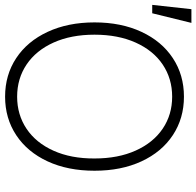

<svg xmlns="http://www.w3.org/2000/svg" viewBox="-40 -758 797 780"><g transform="rotate(90 359.0 -368.5)"><path d="M362.3 9.8Q273.9 9.8 205.6 -35.4Q137.2 -80.6 98.9 -163.1Q60.5 -245.6 60.5 -353.5Q60.5 -461.9 98.9 -544.2Q137.2 -626.5 205.6 -671.6Q273.9 -716.8 362.3 -716.8Q450.2 -716.8 518.6 -671.6Q586.9 -626.5 625 -544.2Q663.1 -461.9 663.1 -353.5Q663.1 -245.1 625 -162.8Q586.9 -80.6 518.6 -35.4Q450.2 9.8 362.3 9.8ZM362.3 -668.9Q289.1 -668.9 231.9 -630.6Q174.8 -592.3 142.6 -520.8Q110.4 -449.2 110.4 -353.5Q110.4 -258.3 142.3 -187.3Q174.3 -116.2 231.4 -77.6Q288.6 -39.1 362.3 -39.1Q435.5 -39.1 492.7 -77.4Q549.8 -115.7 581.8 -187Q613.8 -258.3 613.3 -353.5Q613.3 -449.2 581.3 -520.5Q549.3 -591.8 492.4 -630.4Q435.5 -668.9 362.3 -668.9ZM6.8 -747.1H62.5L23.4 -587.9H-10.7Z"/></g></svg>

Font: Pretendard Std ExtraLight
Style: Regular
Weight: 200
Designer: Base glyphs from Inter by Rasmus Andersson; Hangeul glyphs from Noto Sans CJK(Source Han Sans) by Jang Soo-young and Kan
Foundry: Kil Hyung-jin
Version: Version 1.309